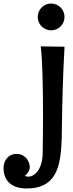

<svg xmlns="http://www.w3.org/2000/svg" viewBox="-202 -797 416 1089"><path d="M29 -534C39 -462 42 -290 42 -140C42 -54 41 25 40 75C38 166 -8 205 -41 205C-46 205 -54 204 -62 201C-33 179 -33 153 -33 153C-33 116 -60 76 -108 76C-155 76 -182 113 -182 157C-182 199 -163 272 -51 272C178 272 143 43 151 -188C151 -188 154 -355 164 -532ZM164 -701C164 -743 130 -777 88 -777C46 -777 12 -743 12 -701C12 -659 46 -625 88 -625C130 -625 164 -659 164 -701Z"/></svg>

Font: Rum Raisin
Style: Regular
Weight: 400
Designer: Astigmatic (AOETI)
Foundry: Astigmatic (AOETI)
Version: Version 1.000